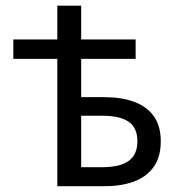

<svg xmlns="http://www.w3.org/2000/svg" viewBox="-20 -642 616 662"><path d="M177.6 0V-439H26V-506H177.6V-622.4H259.9V-506H447.7V-439H259.9V-307H340.8Q398.7 -307 442.4 -291Q486 -275 510.2 -241.6Q534.3 -208.2 534.3 -154.9Q534.3 -101.2 510.2 -66.9Q486 -32.6 442.4 -16.3Q398.7 0 340.8 0ZM259.9 -65.5H332.3Q394 -65.5 423.9 -87.3Q453.7 -109.1 453.7 -155.2Q453.7 -201 423.9 -222Q394 -243 332.3 -243H259.9Z"/></svg>

Font: Source Sans 3 VF
Style: Regular
Weight: 200
Designer: Paul D. Hunt
Foundry: Adobe
Version: Version 3.046;hotconv 1.0.118;makeotfexe 2.5.65603